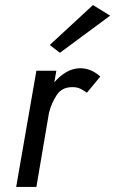

<svg xmlns="http://www.w3.org/2000/svg" viewBox="-20 -740 456 760"><path d="M416 -678 217 -531 177 -562 348 -720ZM324 -373Q310 -383 297.5 -389Q285 -395 268 -395Q226 -396 205 -364.5Q184 -333 174 -294L124 0H44L124 -460H203L195 -414Q216 -439 241.5 -454Q267 -469 296 -470Q341 -470 377 -437Z"/></svg>

Font: Jost*
Style: Italic
Weight: 400
Italic angle: -10°
Version: Version 3.7